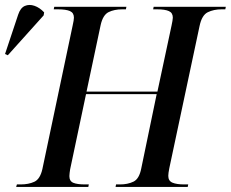

<svg xmlns="http://www.w3.org/2000/svg" viewBox="-89 -741 915 761"><path d="M-25 0 -22 -10H-7Q24 -10 47 -20.5Q70 -31 79 -71L199 -640Q204 -662 204 -671Q204 -690 188.5 -697Q173 -704 140 -704H124L126 -714H412L410 -704H395Q364 -704 341.5 -693Q319 -682 310 -642L254 -378H535L591 -640Q593 -650 594.5 -658Q596 -666 596 -671Q596 -690 580.5 -697Q565 -704 534 -704H518L520 -714H806L804 -704H789Q758 -704 734.5 -692.5Q711 -681 702 -638L582 -74Q578 -54 578 -44Q578 -24 594.5 -17Q611 -10 642 -10H657L655 0H369L371 -10H387Q417 -10 440 -21Q463 -32 471 -74L532 -368H252L189 -70Q188 -64 187 -56Q186 -48 186 -43Q186 -23 201.5 -16.5Q217 -10 248 -10H263L261 0ZM-58 -522 -69 -527 -17 -683Q-8 -710 9.5 -717.5Q27 -725 47.5 -718Q68 -711 86 -692L84 -680Z"/></svg>

Font: Noto Serif Display SemiCondensed Medium
Style: Italic
Weight: 500
Width: 4
Italic angle: -12°
Designer: Monotype Design Team
Foundry: Monotype Imaging Inc.
Version: Version 2.009